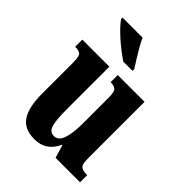

<svg xmlns="http://www.w3.org/2000/svg" viewBox="-220 -880 1004 1004"><g transform="rotate(45 282.0 -378.0)"><path d="M214 10Q139 10 106.5 -38.5Q74 -87 74 -188V-413Q74 -456 65.5 -469.5Q57 -483 26 -483H23V-536H223V-216Q223 -142 233 -108Q243 -74 274 -74Q307 -74 321 -115.5Q335 -157 335 -227V-419Q335 -463 322.5 -473Q310 -483 288 -483H285V-536H483V-116Q483 -73 497 -63Q511 -53 533 -53H542V0H361L340 -71H336Q299 10 214 10ZM256 -606Q235 -620 209.5 -639.5Q184 -659 159.5 -681Q135 -703 116.5 -723Q98 -743 90 -756V-766H239Q248 -744 263.5 -717Q279 -690 295.5 -664Q312 -638 324 -619V-606Z"/></g></svg>

Font: Noto Serif Myanmar ExtraCondensed ExtraBold
Style: Regular
Weight: 800
Width: 2
Designer: Ben Mitchell and the Monotype Design Team
Foundry: Monotype Imaging Inc.
Version: Version 2.106; ttfautohint (v1.8.4.7-5d5b)